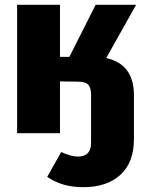

<svg xmlns="http://www.w3.org/2000/svg" viewBox="-20 -553 602 797"><path d="M421 -312Q536 -287 536 -157V24Q536 122 479.5 173Q423 224 326 224Q237 224 176 181L234 78Q275 97 303 97Q358 97 358 40V-160Q358 -189 346 -201.5Q334 -214 306 -214L229 -215V0H51V-533H229V-317H268L377 -533H545Z"/></svg>

Font: FiraGO ExtraBold
Style: Regular
Weight: 800
Designer: bBox Type
Foundry: bBox Type GmbH
Version: Version 1.001;PS 001.001;hotconv 1.0.88;makeotf.lib2.5.64775